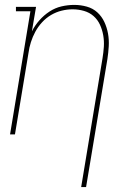

<svg xmlns="http://www.w3.org/2000/svg" viewBox="-20 -548 540 783"><path d="M311 215 398 -310Q402 -334 403.5 -357.5Q405 -381 401 -404Q397 -427 387.5 -447.5Q378 -468 361.5 -482.5Q345 -497 322.5 -503.5Q300 -510 276 -510Q254 -510 231.5 -504.5Q209 -499 188.5 -487Q168 -475 151.5 -457Q135 -439 124 -418.5Q113 -398 106 -376Q99 -354 96 -331L41 0H21L104 -502H45V-520H127L110 -420Q122 -444 140.5 -465Q159 -486 182 -501Q205 -516 231 -522Q257 -528 283 -528Q309 -528 334 -521Q359 -514 377 -497.5Q395 -481 405.5 -458.5Q416 -436 420.5 -411Q425 -386 423.5 -359.5Q422 -333 418 -307L331 215Z"/></svg>

Font: Iosevka Curly Slab Thin
Style: Italic
Weight: 100
Italic angle: -9°
Monospace: yes
Designer: Belleve Invis
Foundry: Belleve Invis
Version: Version 22.1.2; ttfautohint (v1.8.4)